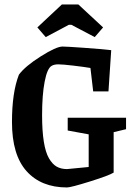

<svg xmlns="http://www.w3.org/2000/svg" viewBox="-20 -823 597 853"><path d="M183.1 -658.2 146 -701.2 254.9 -803.2H328.1L438 -701.2L400.9 -658.2L296.9 -712.9H286.1ZM277.8 9.8Q163.1 9.8 98.1 -62.5Q33.2 -134.8 33.2 -280.8Q33.2 -412.1 64 -491.2Q91.8 -528.8 160.9 -572.5Q230 -616.2 257.8 -616.2Q274.9 -616.2 353.5 -610.6Q432.1 -605 474.1 -600.1L461.9 -417H394L381.8 -521Q353 -525.9 305.7 -531.5Q258.3 -537.1 238.8 -537.1Q221.2 -537.1 210 -530.8Q189.9 -520 178.5 -460.9Q167 -401.9 167 -311Q167 -241.7 174.6 -194.1Q182.1 -146.5 197.3 -120.1Q212.4 -93.8 231.7 -82.8Q251 -71.8 277.8 -71.8L374 -81.1V-226.1L280.8 -243.2V-299.8H540V-249L484.9 -235.8V-56.2Q463.9 -43 379.2 -16.6Q294.4 9.8 277.8 9.8Z"/></svg>

Font: Grenze SemiBold
Style: Regular
Weight: 600
Designer: Renata Polastri
Foundry: Omnibus-Type
Version: Version 1.002;PS 001.002;hotconv 1.0.88;makeotf.lib2.5.64775